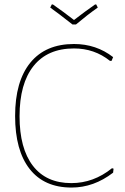

<svg xmlns="http://www.w3.org/2000/svg" viewBox="-20 -839 563 864"><path d="M413 -819 420 -805Q373 -772 322 -729H306Q240 -781 206 -805L213 -819H218Q264 -787 313 -749Q362 -787 408 -819ZM313 -641Q413 -641 489 -582L482 -565H475Q405 -621 313 -621Q194 -621 131 -542Q68 -463 68 -316Q68 -171 128 -93Q188 -15 301 -15Q401 -15 484 -82L491 -80L489 -62Q402 5 302 5Q179 5 113.5 -78.5Q48 -162 48 -317Q48 -473 116.5 -557Q185 -641 313 -641Z"/></svg>

Font: Alegreya Sans SC Thin
Style: Regular
Weight: 100
Designer: Juan Pablo del Peral
Foundry: Huerta Tipografica
Version: Version 2.007